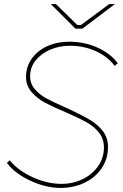

<svg xmlns="http://www.w3.org/2000/svg" viewBox="-20 -915 606 944"><path d="M14 -114 28 -127Q68 -77 140 -44Q212 -11 282 -11Q339 -11 387 -34.5Q435 -58 463 -99Q491 -140 491 -190Q491 -232 467 -262.5Q443 -293 406.5 -313.5Q370 -334 312 -359Q239 -390 201.5 -410Q164 -430 136 -461.5Q108 -493 108 -537Q108 -587 136 -626.5Q164 -666 212.5 -688Q261 -710 320 -710Q396 -710 460.5 -680.5Q525 -651 559 -604L544 -591Q508 -638 450 -664Q392 -690 324 -690Q271 -690 226 -670.5Q181 -651 154.5 -617Q128 -583 128 -540Q128 -504 150.5 -477.5Q173 -451 205 -433Q237 -415 292 -391Q310 -383 327 -375Q387 -347 425.5 -323.5Q464 -300 487.5 -268Q511 -236 511 -193Q511 -134 480 -88Q449 -42 395.5 -16.5Q342 9 277 9Q206 9 129.5 -26.5Q53 -62 14 -114ZM230 -895H255L360 -792H378L517 -895H545L385 -774H351Z"/></svg>

Font: Fixel Italic Variable 20240409 Display Thin
Style: Italic
Weight: 100
Italic angle: -10°
Designer: AlfaBravo + MacPaw
Foundry: Kyrylo Tkachov, Marchela Mozhyna, Serhii Makarenko, Maria Weinstein, Zakhar Kryvoshyya
Version: Version 1.211;Glyphs 3.2 (3225)